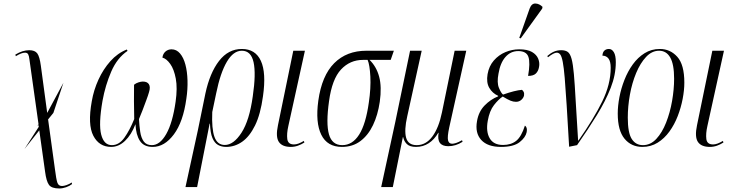

<svg xmlns="http://www.w3.org/2000/svg" viewBox="-20 -824 4178 1090"><path d="M119 22 200 -104 199 -113H192L199 -117L147 -487Q145 -506 140 -515.5Q135 -525 122 -525Q102 -525 70 -505L67 -514Q108 -539 146 -539Q178 -539 191.5 -521Q205 -503 212 -450L248 -183L340 -354L283 -183L253 -146L292 137Q299 193 305.5 212.5Q312 232 332 232Q342 232 357 227Q372 222 387 212L389 221Q375 232 355 239Q335 246 317 246Q273 246 258 225.5Q243 205 236 151L203 -84Z M611 10Q543 10 510 -53Q477 -116 501 -249Q512 -313 539 -372Q566 -431 606.5 -476.5Q647 -522 700 -543L704 -535Q645 -495 611.5 -417.5Q578 -340 562 -252Q539 -120 554.5 -60Q570 0 615 0Q656 0 686 -42Q716 -84 742 -148Q741 -202 740.5 -249.5Q740 -297 741 -343Q752 -352 766.5 -356.5Q781 -361 791 -361Q816 -361 825.5 -345.5Q835 -330 826 -301Q821 -283 810.5 -255Q800 -227 789 -197.5Q778 -168 769 -148Q771 -110 776 -76Q781 -42 796 -21Q811 0 842 0Q888 0 924 -63.5Q960 -127 977 -247Q988 -324 978 -377.5Q968 -431 946.5 -461Q925 -491 902 -497Q905 -519 919.5 -531.5Q934 -544 954 -544Q982 -544 1002 -520.5Q1022 -497 1032.5 -457.5Q1043 -418 1044.5 -367.5Q1046 -317 1038 -264Q1020 -132 967 -61Q914 10 847 10Q797 10 774.5 -24Q752 -58 749 -119Q726 -59 690 -24.5Q654 10 611 10Z M1033 238 1103 -83 1146 -293Q1171 -410 1223.5 -478Q1276 -546 1353 -546Q1430 -546 1461 -478.5Q1492 -411 1473 -278Q1459 -175 1428 -112Q1397 -49 1355 -19.5Q1313 10 1264 10Q1238 10 1218 -1Q1198 -12 1186 -40.5Q1174 -69 1172 -122H1170L1099 238ZM1256 -1Q1306 -1 1351 -70.5Q1396 -140 1415 -277Q1434 -406 1419.5 -471Q1405 -536 1353 -536Q1305 -536 1268 -473.5Q1231 -411 1207 -293L1185 -188Q1181 -93 1197.5 -47Q1214 -1 1256 -1Z M1631 10Q1582 10 1563 -18.5Q1544 -47 1558 -113L1645 -536H1711L1617 -109Q1607 -65 1611 -34.5Q1615 -4 1649 -4Q1662 -4 1676 -9.5Q1690 -15 1705 -24L1708 -15Q1691 -4 1671.5 3Q1652 10 1631 10Z M1921 10Q1838 10 1804 -59Q1770 -128 1787 -252Q1807 -395 1877.5 -465.5Q1948 -536 2060 -536H2216L2198 -484H2078Q2117 -446 2132.5 -388.5Q2148 -331 2136 -246Q2125 -171 2097.5 -113.5Q2070 -56 2026 -23Q1982 10 1921 10ZM1923 0Q1981 0 2019 -60Q2057 -120 2074 -243Q2086 -324 2082.5 -390Q2079 -456 2067 -484H2041Q1967 -484 1916 -429.5Q1865 -375 1848 -250Q1830 -123 1847.5 -61.5Q1865 0 1923 0Z M2144 238 2224 -131 2308 -536H2374L2292 -164Q2274 -85 2285.5 -42.5Q2297 0 2346 0Q2398 0 2434.5 -49Q2471 -98 2489 -186L2561 -536H2627L2530 -99Q2519 -47 2523.5 -27.5Q2528 -8 2547 -8Q2555 -8 2568.5 -12Q2582 -16 2603 -28L2606 -19Q2567 6 2525 6Q2457 6 2470 -70H2468Q2446 -32 2414 -11Q2382 10 2342 10Q2306 10 2289.5 -6.5Q2273 -23 2269 -45H2267L2210 238Z M2824 10Q2748 10 2712 -29.5Q2676 -69 2688 -136Q2697 -190 2731 -225Q2765 -260 2808 -277V-280Q2775 -295 2757.5 -325.5Q2740 -356 2748 -403Q2756 -449 2783.5 -480.5Q2811 -512 2849 -528Q2887 -544 2928 -544Q2974 -544 3000 -529Q3026 -514 3035.5 -490.5Q3045 -467 3040 -443Q3036 -420 3022 -406.5Q3008 -393 2978 -393Q2991 -467 2980 -500.5Q2969 -534 2922 -534Q2879 -534 2849.5 -500.5Q2820 -467 2810 -406Q2800 -355 2812.5 -325Q2825 -295 2836 -287Q2904 -311 2943 -314Q2948 -311 2952.5 -303Q2957 -295 2955 -282Q2952 -268 2939.5 -257Q2927 -246 2909 -246Q2894 -246 2878 -252.5Q2862 -259 2834 -276Q2810 -260 2784.5 -227.5Q2759 -195 2749 -138Q2738 -77 2760 -39Q2782 -1 2836 -1Q2881 -1 2910.5 -24.5Q2940 -48 2960 -111Q2975 -101 2970 -74Q2964 -44 2930 -17Q2896 10 2824 10ZM2936 -606 2928 -609 2987 -776Q2998 -805 3020 -804Q3042 -803 3060 -785L3058 -775Z M3211 9Q3203 -131 3197 -226.5Q3191 -322 3186 -381Q3181 -440 3175 -471.5Q3169 -503 3161 -514Q3153 -525 3141 -525Q3124 -525 3091 -499L3087 -506Q3105 -522 3124 -530.5Q3143 -539 3166 -539Q3190 -539 3203.5 -529Q3217 -519 3225 -489.5Q3233 -460 3238 -403.5Q3243 -347 3248 -255Q3253 -163 3262 -26H3264Q3351 -150 3399 -248Q3447 -346 3447 -439Q3447 -475 3434.5 -491.5Q3422 -508 3400 -508Q3401 -527 3411 -536.5Q3421 -546 3437 -546Q3454 -546 3465 -527.5Q3476 -509 3476 -471Q3476 -399 3447 -325Q3418 -251 3368.5 -170.5Q3319 -90 3256 0Z M3627 10Q3564 10 3525.5 -36.5Q3487 -83 3487 -179Q3487 -223 3496.5 -272.5Q3506 -322 3525 -370.5Q3544 -419 3572.5 -458.5Q3601 -498 3639.5 -522Q3678 -546 3726 -546Q3785 -546 3825 -501.5Q3865 -457 3865 -355Q3865 -312 3855.5 -262.5Q3846 -213 3827.5 -165Q3809 -117 3780.5 -77.5Q3752 -38 3713.5 -14Q3675 10 3627 10ZM3630 0Q3673 0 3706 -35.5Q3739 -71 3761.5 -128Q3784 -185 3795.5 -251Q3807 -317 3807 -377Q3807 -459 3785 -497.5Q3763 -536 3722 -536Q3681 -536 3648 -501Q3615 -466 3591.5 -409.5Q3568 -353 3556 -286.5Q3544 -220 3544 -156Q3544 -70 3566.5 -35Q3589 0 3630 0Z M4010 10Q3961 10 3942 -18.5Q3923 -47 3937 -113L4024 -536H4090L3996 -109Q3986 -65 3990 -34.5Q3994 -4 4028 -4Q4041 -4 4055 -9.5Q4069 -15 4084 -24L4087 -15Q4070 -4 4050.5 3Q4031 10 4010 10Z"/></svg>

Font: Noto Serif Display ExtraCondensed Light
Style: Italic
Weight: 300
Width: 2
Italic angle: -12°
Designer: Monotype Design Team
Foundry: Monotype Imaging Inc.
Version: Version 2.009